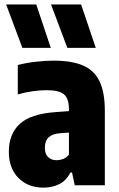

<svg xmlns="http://www.w3.org/2000/svg" viewBox="-20 -828 530 858"><path d="M174 10.5Q105.5 10.5 62.5 -32.8Q19.5 -76 19.5 -149.5Q19.5 -229 68 -274Q116.5 -319 228 -327L288 -331.5V-340Q288 -387.5 266.2 -406.2Q244.5 -425 188 -425Q159.5 -425 125.5 -420.2Q91.5 -415.5 59.5 -406V-537.5Q95.5 -547 138.8 -552Q182 -557 220.5 -557Q299.5 -557 350 -535.8Q400.5 -514.5 424.5 -465.2Q448.5 -416 448.5 -332.5V0H314L302 -57H294.5Q276 -20.5 244.5 -5Q213 10.5 174 10.5ZM180.5 -168.5Q180.5 -140 195 -126Q209.5 -112 233 -112Q246.5 -112 261 -117.2Q275.5 -122.5 288 -136.5V-235.5L248 -232.5Q180.5 -228 180.5 -168.5ZM281 -614 208 -808H342.5L408 -614ZM80 -614 7.5 -808H142L207 -614Z"/></svg>

Font: Encode Sans Condensed ExtraBold
Style: Regular
Weight: 800
Width: 3
Designer: Multiple Designers
Foundry: Impallari Type
Version: Version 3.000; ttfautohint (v1.8.3) -l 8 -r 50 -G 200 -x 14 